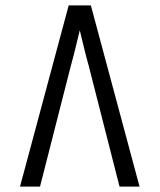

<svg xmlns="http://www.w3.org/2000/svg" viewBox="-20 -690 590 710"><path d="M54 0 234 -670H316L496 0H422L308 -447Q299 -479 291 -512Q283 -545 275 -578Q267 -545 259 -512Q251 -479 242 -447L128 0Z"/></svg>

Font: Lode
Style: Regular
Weight: 400
Monospace: yes
Designer: Belleve Invis
Foundry: Belleve Invis
Version: Version 29.2.0; ttfautohint (v1.8.3)